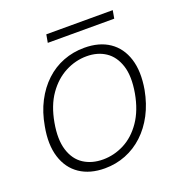

<svg xmlns="http://www.w3.org/2000/svg" viewBox="-122 -760 825 877"><g transform="rotate(-20 290.5 -321.5)"><path d="M241 12Q169 12 120 -21Q71 -54 51.5 -116Q32 -178 48 -263Q59 -327 85.5 -378Q112 -429 150.5 -465Q189 -501 237 -519.5Q285 -538 339 -538Q412 -538 460.5 -505Q509 -472 528.5 -410.5Q548 -349 533 -263Q521 -199 494.5 -148.5Q468 -98 429.5 -62Q391 -26 343 -7Q295 12 241 12ZM247 -29Q301 -29 350.5 -54.5Q400 -80 436 -132.5Q472 -185 486 -263Q500 -343 483 -395Q466 -447 427.5 -472.5Q389 -498 336 -498Q282 -498 232 -472Q182 -446 145.5 -394Q109 -342 95 -263Q81 -185 97.5 -132.5Q114 -80 153.5 -54.5Q193 -29 247 -29ZM191 -616 198 -655H521L514 -616Z"/></g></svg>

Font: DM Sans 9pt ExtraLight
Style: Italic
Weight: 250
Italic angle: -10°
Version: Version 4.004;gftools[0.9.30]